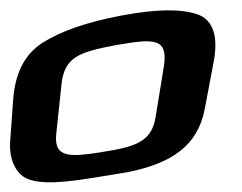

<svg xmlns="http://www.w3.org/2000/svg" viewBox="-50 -663 477 379"><path d="M371 -537C382 -591 371 -624 339 -635C306 -646 256 -645 188 -632C120 -619 69 -601 33 -578C-2 -555 -20 -518 -24 -467L-30 -383C-32 -349 -20 -325 -2 -313C28 -296 85 -304 146 -314C171 -318 190 -321 206 -324C288 -341 340 -375 354 -447ZM152 -363C90 -353 56 -350 61 -398L71 -493C76 -551 106 -560 179 -574C255 -587 283 -589 273 -529L257 -431C249 -382 215 -373 152 -363Z"/></svg>

Font: Gamestation Warped
Style: Italic
Weight: 400
Designer: Jonas Hecksher
Foundry: Jonas Hecksher, Playtypeª, e-types AS
Version: Version 1.003